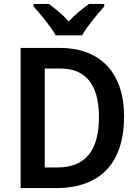

<svg xmlns="http://www.w3.org/2000/svg" viewBox="-20 -1024 707 978"><path d="M264 -844H398C422 -888 477 -953 511 -991V-1004H433C401 -980 364 -952 330 -915C298 -951 259 -982 229 -1004H151V-991C186 -952 240 -887 264 -844ZM612 -430C612 -659 486 -780 284 -780H85V-66H266C488 -66 612 -191 612 -430ZM484 -427C484 -257 415 -171 272 -171H208V-675H286C414 -675 484 -597 484 -427Z"/></svg>

Font: Noto Sans Malayalam UI SemiCondensed SemiBold
Style: Regular
Weight: 600
Width: 4
Designer: Jelle Bosma - Monotype Design Team
Foundry: Monotype Imaging Inc.
Version: Version 2.104